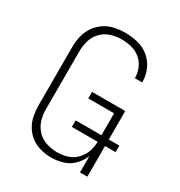

<svg xmlns="http://www.w3.org/2000/svg" viewBox="-176 -864 929 993"><g transform="rotate(30 288.0 -367.5)"><path d="M274 8Q309 8 343.5 -2.5Q378 -13 403.5 -39Q429 -65 442 -98V0H486V-183H549V-222H486V-392H288V-353H442V-222H288V-183H442Q442 -152 431.5 -123Q421 -94 399 -71.5Q377 -49 347.5 -40Q318 -31 287 -31Q255 -31 223 -41Q191 -51 168 -75Q145 -99 135.5 -130.5Q126 -162 126 -195V-540Q126 -573 135 -604.5Q144 -636 167 -660Q190 -684 221.5 -694Q253 -704 285 -704Q315 -704 344 -697Q373 -690 396.5 -671Q420 -652 432 -624Q444 -596 444 -566V-564H488V-567Q488 -605 472.5 -640.5Q457 -676 427 -700.5Q397 -725 360 -734Q323 -743 285 -743Q253 -743 220.5 -736Q188 -729 161 -710.5Q134 -692 115.5 -664.5Q97 -637 90 -605Q83 -573 83 -540V-195Q83 -163 89 -132Q95 -101 111.5 -73.5Q128 -46 154 -27Q180 -8 211 0Q242 8 274 8Z"/></g></svg>

Font: Iosevka Sparkle Extralight
Style: Regular
Weight: 200
Designer: Belleve Invis
Foundry: Belleve Invis
Version: Version 4.5.0; ttfautohint (v1.8.3)